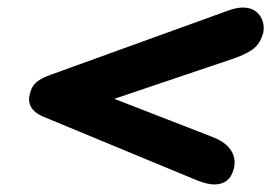

<svg xmlns="http://www.w3.org/2000/svg" viewBox="-20 -576 730 509"><path d="M623 -556Q650 -556 664.5 -540Q679 -524 679 -502Q679 -494 678 -490Q671 -463 654 -448.5Q637 -434 600 -421L283 -314L543 -213Q572 -202 587 -184.5Q602 -167 602 -145Q602 -135 599 -126Q588 -87 548 -87Q530 -87 502 -98L94 -267Q57 -283 57 -313Q57 -318 59 -326Q63 -346 76 -357.5Q89 -369 115 -378L585 -548Q607 -556 623 -556Z"/></svg>

Font: Shrikhand
Style: Regular
Weight: 400
Italic angle: -14°
Version: Version 1.000;PS 1.000;hotconv 1.0.88;makeotf.lib2.5.647800